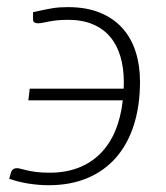

<svg xmlns="http://www.w3.org/2000/svg" viewBox="-20 -526 476 552"><path d="M75 -491Q90.5 -494.5 103.5 -497.2Q116.5 -500 128.5 -502Q140.5 -504 152 -504.8Q163.5 -505.5 175.5 -505.5Q228.5 -505.5 267.5 -489.5Q306.5 -473.5 332 -445Q357.5 -416.5 370 -377.2Q382.5 -338 382.5 -291.5Q382.5 -222.5 365 -167.2Q347.5 -112 313.8 -73.2Q280 -34.5 231.2 -14Q182.5 6.5 120 6.5Q91.5 6.5 61.8 1.8Q32 -3 6.5 -12L11 -28Q14.5 -42.5 29 -42.5Q33.5 -42.5 40.5 -40.5Q47.5 -38.5 58.5 -36Q69.5 -33.5 85 -31.5Q100.5 -29.5 122 -29.5Q168.5 -29.5 205 -43.5Q241.5 -57.5 268.2 -84.2Q295 -111 311.2 -149.5Q327.5 -188 333 -237.5H61.5L65.5 -271H335.5Q335.5 -275.5 335.8 -280.2Q336 -285 336 -290Q336 -330.5 326.2 -363.5Q316.5 -396.5 296.8 -420Q277 -443.5 246.8 -456.2Q216.5 -469 176 -469Q157.5 -469 143.8 -467.5Q130 -466 120 -464Q110 -462 102.5 -460.5Q95 -459 89.5 -459Q83 -459 78.8 -461.5Q74.5 -464 75 -472.5Z"/></svg>

Font: Lato Light
Style: Italic
Weight: 300
Italic angle: -7°
Designer: Lukasz Dziedzic
Foundry: tyPoland Lukasz Dziedzic
Version: Version 2.007; 2014-02-27